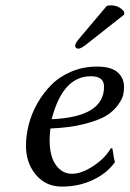

<svg xmlns="http://www.w3.org/2000/svg" viewBox="-20 -688 485 718"><path d="M369.1 -363.8Q369.1 -403.3 319.3 -402.8Q214.4 -402.8 173.3 -242.2Q369.1 -250.5 369.1 -363.8ZM168.5 -207.5Q165.5 -177.7 165.5 -166Q165.5 -103 189.2 -70.6Q212.9 -38.1 248.8 -38.1Q284.7 -38.1 328.9 -67.1Q373 -96.2 394.5 -133.8L400.4 -132.8Q401.4 -128.9 402.8 -117.2Q404.3 -105.5 406.2 -96.2Q408.2 -86.9 410.2 -82Q380.4 -40 327.4 -15.1Q274.4 9.8 211.9 9.8Q150.9 9.8 114 -34.7Q77.1 -79.1 77.1 -142.6Q77.1 -181.2 87.4 -221.9Q97.7 -262.7 119.9 -301.8Q142.1 -340.8 172.6 -371.3Q203.1 -401.9 247.3 -420.4Q291.5 -439 342.3 -439Q395 -439 419.4 -418Q443.8 -397 443.8 -362.3Q443.8 -346.7 440.4 -332Q437 -317.4 420.7 -294.7Q404.3 -272 377 -255.1Q349.6 -238.3 295.7 -224.4Q241.7 -210.4 168.5 -207.5ZM379.4 -666Q385.7 -668 394 -668Q424.8 -668 443.8 -645L444.8 -633.8L306.6 -524.9Q283.7 -505.9 272.5 -505.9Q267.1 -505.9 263.7 -509.8Q260.3 -513.7 261.2 -519Q263.2 -529.3 278.8 -546.9Z"/></svg>

Font: Linux Biolinum O
Style: Italic
Weight: 400
Italic angle: -12°
Designer: Philipp H. Poll
Foundry: Philipp H. Poll
Version: Version 1.1.3